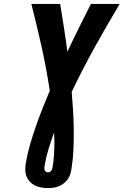

<svg xmlns="http://www.w3.org/2000/svg" viewBox="-20 -755 640 980"><path d="M225 205Q207 205 190 202Q173 199 158 191.5Q143 184 132 172Q121 160 115 144.5Q109 129 109 111Q109 93 112 76Q120 29 133.5 -17.5Q147 -64 163 -110Q179 -156 197 -201.5Q215 -247 234 -292Q217 -405 192.5 -515.5Q168 -626 140 -735H287Q297 -674 306.5 -613.5Q316 -553 324 -491Q353 -553 383 -613.5Q413 -674 444 -735H591Q525 -625 463 -513Q401 -401 346 -286Q350 -238 353 -189.5Q356 -141 356.5 -92Q357 -43 355 6.5Q353 56 345 105Q343 119 339 133Q335 147 326.5 159Q318 171 306 180.5Q294 190 280.5 195.5Q267 201 253 203Q239 205 225 205ZM226 125Q231 125 235.5 122Q240 119 243 114Q246 109 247 104Q248 99 249 94Q250 87 251 80Q252 73 253 66V65Q257 29 257.5 -7Q258 -43 256 -79Q241 -37 228 5Q215 47 208 89Q207 95 206.5 101.5Q206 108 208 113Q210 118 214.5 121.5Q219 125 226 125Z"/></svg>

Font: Iosevka Curly Slab HvExObl
Style: Regular
Weight: 900
Width: 7
Italic angle: -9°
Monospace: yes
Designer: Belleve Invis
Foundry: Belleve Invis
Version: Version 11.1.0; ttfautohint (v1.8.3)